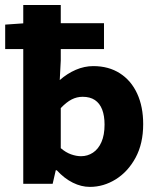

<svg xmlns="http://www.w3.org/2000/svg" viewBox="-23 -720 619 752"><path d="M329 12Q295.5 12 262.2 -4.5Q228.9 -21 199.4 -53.1H195.4L183.2 0H68.1V-700.4H215V-483.1L211 -406.3Q240.1 -432 273.9 -446.6Q307.6 -461.1 342.4 -461.1Q402.7 -461.1 446.7 -432.8Q490.7 -404.6 514.3 -353.3Q537.8 -302.1 537.8 -233.7Q537.8 -157.7 508.1 -102.6Q478.3 -47.6 430.6 -17.8Q382.8 12 329 12ZM294.4 -108.2Q320.2 -108.2 341.1 -122.1Q362.1 -135.9 374.3 -163.5Q386.5 -191.2 386.5 -232Q386.5 -266.4 377.2 -290.8Q367.8 -315.2 348.8 -328.1Q329.8 -340.9 300.6 -340.9Q278.1 -340.9 257.7 -330.5Q237.3 -320.1 215 -296.6V-139.7Q234.9 -122.7 255.3 -115.5Q275.8 -108.2 294.4 -108.2ZM-2.7 -527.7V-623.6L76.4 -629.1H384.3V-527.7Z"/></svg>

Font: SourceSans3VF
Style: Regular
Weight: 200
Designer: Paul D. Hunt
Foundry: Adobe
Version: Version 3.052;hotconv 1.1.0;makeotfexe 2.6.0